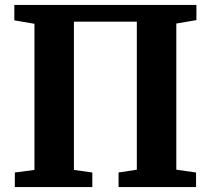

<svg xmlns="http://www.w3.org/2000/svg" viewBox="-20 -763 860 783"><path d="M38.5 -743H781V-681L699 -667V-71L779.5 -59.5V0H463.5V-59.5L538 -71V-674.5H281.5V-70L356.5 -59.5V0H40.5V-59.5L120.5 -70V-666L38.5 -680Z"/></svg>

Font: Merriweather 28pt ExtraBold
Style: Regular
Weight: 800
Version: Version 2.100